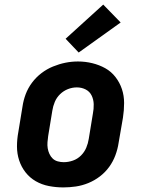

<svg xmlns="http://www.w3.org/2000/svg" viewBox="-20 -809 640 837"><path d="M256 8Q224 8 193 2Q162 -4 136 -19Q110 -34 91.5 -57.5Q73 -81 63.5 -110Q54 -139 54 -170.5Q54 -202 60 -234L78 -344Q82 -372 92 -398.5Q102 -425 119.5 -448.5Q137 -472 160.5 -490Q184 -508 211 -519Q238 -530 265 -535.5Q292 -541 320 -541Q352 -541 382.5 -533.5Q413 -526 439 -511.5Q465 -497 483.5 -473Q502 -449 511.5 -420.5Q521 -392 521 -360Q521 -328 516 -296L497 -186Q493 -159 483 -132Q473 -105 456 -81.5Q439 -58 415.5 -40Q392 -22 365 -11Q338 0 310.5 4Q283 8 256 8ZM258 -102Q278 -102 298 -109Q318 -116 333 -131Q348 -146 356 -165Q364 -184 367 -204L385 -314Q389 -334 388.5 -354.5Q388 -375 379.5 -392.5Q371 -410 353.5 -419Q336 -428 315 -428Q295 -428 276 -420.5Q257 -413 242 -398.5Q227 -384 219 -365Q211 -346 208 -326L190 -216Q188 -203 187 -189Q186 -175 188 -162.5Q190 -150 195.5 -138Q201 -126 210 -117.5Q219 -109 232 -105.5Q245 -102 258 -102ZM323 -580 266 -640 430 -789 506 -711Z"/></svg>

Font: Iosevka Curly Slab XBdEx
Style: Italic
Weight: 800
Width: 7
Italic angle: -9°
Monospace: yes
Designer: Belleve Invis
Foundry: Belleve Invis
Version: Version 11.1.0; ttfautohint (v1.8.3)